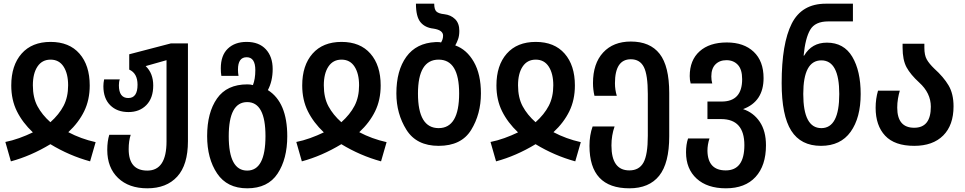

<svg xmlns="http://www.w3.org/2000/svg" viewBox="-20 -780 5226 1040"><path d="M39 94Q147 65 253 1Q355 63 468 94L498 -10Q418 -28 350 -64Q406 -116 436 -177.5Q466 -239 466 -317Q466 -426 410.5 -489.5Q355 -553 254 -553Q153 -553 97 -489.5Q41 -426 41 -317Q41 -239 71.5 -177.5Q102 -116 158 -63Q123 -46 84 -32Q45 -18 9 -11ZM253 -118Q208 -158 183 -204.5Q158 -251 158 -318Q158 -382 183 -419.5Q208 -457 254 -457Q300 -457 324.5 -419Q349 -381 349 -318Q349 -254 324.5 -207Q300 -160 253 -118Z M778 240Q882 240 940 176.5Q998 113 998 -15V-545H906L680 -486V-403Q725 -383 725 -321Q725 -249 675 -249Q624 -249 624 -318Q624 -338 629 -350H544Q540 -330 540 -313Q540 -247 577 -210Q614 -173 676 -173Q736 -173 773 -211Q810 -249 810 -317Q810 -383 769 -422L882 -454V-14Q882 144 778 144Q677 144 677 28Q677 -17 688 -50H572Q561 -15 561 32Q561 128 619.5 184Q678 240 778 240Z M1319 240Q1431 240 1483.5 160.5Q1536 81 1536 -42Q1536 -226 1431 -292Q1457 -341 1457 -406Q1457 -473 1420 -513Q1383 -553 1316 -553Q1252 -553 1214 -516.5Q1176 -480 1176 -410Q1176 -387 1179 -369H1272Q1269 -386 1269 -403Q1269 -470 1316 -470Q1363 -470 1363 -400Q1363 -352 1350 -319Q1337 -323 1320 -323Q1209 -323 1155.5 -246.5Q1102 -170 1102 -43Q1102 79 1156 159.5Q1210 240 1319 240ZM1319 144Q1219 144 1219 -42Q1219 -227 1319 -227Q1418 -227 1418 -43Q1418 144 1319 144Z M1615 94Q1723 65 1829 1Q1931 63 2044 94L2074 -10Q1994 -28 1926 -64Q1982 -116 2012 -177.5Q2042 -239 2042 -317Q2042 -426 1986.5 -489.5Q1931 -553 1830 -553Q1729 -553 1673 -489.5Q1617 -426 1617 -317Q1617 -239 1647.5 -177.5Q1678 -116 1734 -63Q1699 -46 1660 -32Q1621 -18 1585 -11ZM1829 -118Q1784 -158 1759 -204.5Q1734 -251 1734 -318Q1734 -382 1759 -419.5Q1784 -457 1830 -457Q1876 -457 1900.5 -419Q1925 -381 1925 -318Q1925 -254 1900.5 -207Q1876 -160 1829 -118Z M2356 10Q2479 10 2532 -76Q2585 -162 2585 -274Q2585 -378 2546.5 -445Q2508 -512 2446 -534Q2455 -550 2461.5 -568.5Q2468 -587 2468 -613Q2468 -654 2445 -676.5Q2422 -699 2387 -703Q2357 -706 2344.5 -717Q2332 -728 2332 -760H2233Q2233 -690 2257.5 -660Q2282 -630 2328 -625Q2380 -617 2380 -587Q2380 -567 2369 -550Q2362 -552 2354 -552Q2346 -552 2339 -552Q2235 -547 2181 -472.5Q2127 -398 2127 -274Q2127 -164 2181.5 -77Q2236 10 2356 10ZM2356 -86Q2244 -86 2244 -273Q2244 -457 2356 -457Q2467 -457 2467 -274Q2467 -86 2356 -86Z M2667 94Q2775 65 2881 1Q2983 63 3096 94L3126 -10Q3046 -28 2978 -64Q3034 -116 3064 -177.5Q3094 -239 3094 -317Q3094 -426 3038.5 -489.5Q2983 -553 2882 -553Q2781 -553 2725 -489.5Q2669 -426 2669 -317Q2669 -239 2699.5 -177.5Q2730 -116 2786 -63Q2751 -46 2712 -32Q2673 -18 2637 -11ZM2881 -118Q2836 -158 2811 -204.5Q2786 -251 2786 -318Q2786 -382 2811 -419.5Q2836 -457 2882 -457Q2928 -457 2952.5 -419Q2977 -381 2977 -318Q2977 -254 2952.5 -207Q2928 -160 2881 -118Z M3389 240Q3496 240 3550.5 172Q3605 104 3605 -42V-276Q3605 -422 3553 -488.5Q3501 -555 3397 -555Q3302 -555 3247 -495.5Q3192 -436 3192 -330Q3192 -295 3200 -261H3321Q3311 -294 3311 -329Q3311 -459 3397 -459Q3446 -459 3467.5 -417Q3489 -375 3489 -271V-45Q3489 58 3465.5 100.5Q3442 143 3389 143Q3292 143 3292 8Q3292 -47 3309 -95H3190Q3173 -48 3173 10Q3173 240 3389 240Z M3912 240Q4016 240 4072.5 178.5Q4129 117 4129 7Q4129 -70 4095.5 -120Q4062 -170 4005 -189Q4116 -230 4116 -357Q4116 -449 4062.5 -499.5Q4009 -550 3917 -550Q3823 -550 3769.5 -502Q3716 -454 3716 -368Q3716 -346 3721 -328H3838Q3833 -345 3833 -366Q3833 -409 3855.5 -431.5Q3878 -454 3915 -454Q3953 -454 3976.5 -429Q4000 -404 4000 -351Q4000 -230 3889 -230H3812V-135H3886Q4012 -135 4012 6Q4012 143 3911 143Q3814 143 3812 37Q3812 3 3823 -30H3707Q3696 2 3696 45Q3696 135 3753.5 187.5Q3811 240 3912 240Z M4427 10Q4533 10 4587.5 -66Q4642 -142 4642 -271Q4642 -396 4596.5 -472.5Q4551 -549 4459 -549Q4377 -549 4336 -479H4333Q4342 -573 4368.5 -618.5Q4395 -664 4466 -664H4600V-760H4453Q4323 -760 4268.5 -652Q4214 -544 4214 -330Q4214 -154 4266 -72Q4318 10 4427 10ZM4429 -86Q4331 -86 4331 -271Q4331 -453 4429 -453Q4526 -453 4526 -271Q4526 -86 4429 -86Z M4932 10Q5033 10 5089 -46Q5145 -102 5145 -204Q5145 -272 5118 -317.5Q5091 -363 5041 -408Q5013 -435 5000 -458Q4987 -481 4987 -521V-543H4869V-522Q4869 -455 4890.5 -415.5Q4912 -376 4959 -333Q5022 -276 5022 -202Q5022 -88 4932 -88Q4840 -88 4840 -197Q4840 -222 4844 -245.5Q4848 -269 4854 -289H4736Q4723 -245 4723 -196Q4723 -100 4774.5 -45Q4826 10 4932 10Z"/></svg>

Font: Noto Sans Georgian Condensed Semi
Style: Regular
Weight: 600
Width: 3
Designer: Monotype Design Team
Foundry: Monotype Imaging Inc.
Version: Version 1.901